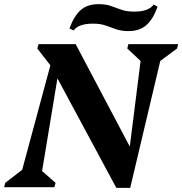

<svg xmlns="http://www.w3.org/2000/svg" viewBox="-57 -903 879 926"><path d="M-37 0 -32 -21 50 -84 186 -588 123 -669 129 -690H308L569 -196L621 -609L557 -669L562 -690H802L797 -669L716 -609L571 3H504L220 -525L146 -78L211 -21L205 0ZM564 -753Q528 -753 503 -762Q478 -771 452.5 -780Q427 -789 391 -789Q322 -789 298 -756L278 -766Q301 -828 333.5 -855.5Q366 -883 418 -883Q454 -883 478.5 -874Q503 -865 528.5 -856Q554 -847 591 -847Q660 -847 684 -881L703 -871Q681 -809 648 -781Q615 -753 564 -753Z"/></svg>

Font: Platypi SemiBold
Style: Italic
Weight: 600
Italic angle: -13°
Designer: David Sargent
Foundry: Bolt Cutter Type
Version: Version 1.200; ttfautohint (v1.8.4.7-5d5b)